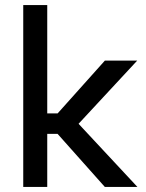

<svg xmlns="http://www.w3.org/2000/svg" viewBox="-20 -740 578 760"><path d="M72 -720H167V-291H208L395 -500H523L291 -250L524 0H395L208 -210H167V0H72Z"/></svg>

Font: Albert Sans Medium
Style: Regular
Weight: 500
Designer: Andreas Rasmussen
Foundry: a.Foundry
Version: Version 1.025